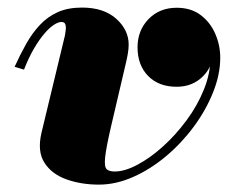

<svg xmlns="http://www.w3.org/2000/svg" viewBox="-20 -490 616 520"><path d="M248 10Q200 10 160 -4.2Q120 -18.5 100.2 -49.5Q80.5 -80.5 92.5 -131L156 -394.5Q156.5 -399 157.5 -404.8Q158.5 -410.5 158.5 -414Q158.5 -421.5 156 -426Q153.5 -430.5 146 -430.5Q138 -430.5 126 -422.8Q114 -415 100.2 -399Q86.5 -383 72.2 -358.8Q58 -334.5 45 -301.5L19.5 -309Q34.5 -342 50.8 -371Q67 -400 87.8 -422.2Q108.5 -444.5 136.2 -457Q164 -469.5 202 -469.5Q261 -469.5 294.8 -439.2Q328.5 -409 328.5 -369Q328.5 -358 326 -343.5Q323.5 -329 319.5 -313L281 -148.5Q267.5 -90.5 264.8 -64.5Q262 -38.5 268.8 -32Q275.5 -25.5 290.5 -25.5Q318 -25.5 352.2 -43.8Q386.5 -62 421 -93Q455.5 -124 485 -163.8Q514.5 -203.5 532.2 -247.5Q550 -291.5 550 -334Q550 -364.5 537 -388.8Q524 -413 503 -427.5Q482 -442 458.5 -442V-468Q487.5 -468 510 -451.8Q532.5 -435.5 545 -409.5Q557.5 -383.5 557.5 -353.5Q557.5 -310.5 529.2 -282.8Q501 -255 458.5 -255Q410 -255 381.2 -284.2Q352.5 -313.5 352.5 -362Q352.5 -407.5 382.2 -438.2Q412 -469 458.5 -469Q497.5 -469 523.8 -449Q550 -429 563.2 -398Q576.5 -367 576.5 -334Q576.5 -288.5 557.2 -240.2Q538 -192 505 -147.2Q472 -102.5 429.8 -67Q387.5 -31.5 340.8 -10.8Q294 10 248 10Z"/></svg>

Font: Bodoni Moda 9pt Black
Style: Italic
Weight: 900
Italic angle: -13°
Designer: Owen Earl
Foundry: indestructible type
Version: Version 2.004